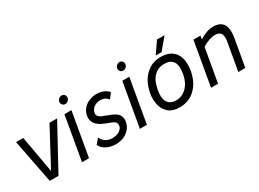

<svg xmlns="http://www.w3.org/2000/svg" viewBox="-34 -1414 2820 2093"><g transform="rotate(-30 1376.0 -367.5)"><path d="M476.1 -549.8H571.8L272 0H162.1L55.2 -549.8H146L228 -85.9Z M737.3 -742.2Q760.3 -742.2 773.9 -725.3Q787.6 -708.5 783.2 -686Q780.3 -667.5 764.4 -653.8Q748.5 -640.1 730 -640.1Q707 -640.1 693.1 -657Q679.2 -673.8 683.1 -696.8Q687 -715.3 702.9 -728.8Q718.8 -742.2 737.3 -742.2ZM656.2 0H567.9L664.1 -549.8H752Z M1223.6 -504.9 1173.8 -439Q1141.1 -486.8 1074.7 -486.8Q1031.7 -486.8 997.6 -462.6Q963.4 -438.5 955.1 -396Q951.2 -373 964.4 -356.2Q977.5 -339.4 1001.5 -328.4Q1025.4 -317.4 1054.9 -307.4Q1084.5 -297.4 1113.3 -284.7Q1142.1 -272 1164.8 -254.9Q1187.5 -237.8 1198.5 -209.2Q1209.5 -180.7 1202.6 -143.1Q1193.4 -90.8 1159.4 -54.2Q1125.5 -17.6 1081.1 -1.2Q1036.6 15.1 985.8 15.1Q923.8 15.1 872.6 -11.5Q821.3 -38.1 800.8 -84L855 -146Q866.7 -116.2 889.6 -96.4Q912.6 -76.7 937.3 -68.8Q961.9 -61 988.8 -61Q1037.6 -61 1074.7 -83Q1111.8 -105 1117.7 -137.2Q1120.1 -148.4 1119.1 -157.7Q1118.2 -167 1115.7 -174.3Q1113.3 -181.6 1107.7 -187.5Q1102.1 -193.4 1095.5 -198Q1088.9 -202.6 1079.6 -207Q1070.3 -211.4 1060.8 -215.1Q1051.3 -218.8 1040 -223.1Q1031.7 -226.1 1027.1 -227.8Q1022.5 -229.5 1015.4 -232.4Q1008.3 -235.4 1002 -237.8Q978 -247.1 958.7 -256.8Q939.5 -266.6 919.4 -282Q899.4 -297.4 887 -315.4Q874.5 -333.5 868.9 -358.6Q863.3 -383.8 868.7 -413.1Q877.4 -461.9 910.2 -497.6Q942.9 -533.2 985.6 -549.6Q1028.3 -565.9 1074.7 -565.9Q1120.6 -565.9 1159.4 -550.3Q1198.2 -534.7 1223.6 -504.9Z M1465.8 -742.2Q1488.8 -742.2 1502.4 -725.3Q1516.1 -708.5 1511.7 -686Q1508.8 -667.5 1492.9 -653.8Q1477.1 -640.1 1458.5 -640.1Q1435.5 -640.1 1421.6 -657Q1407.7 -673.8 1411.6 -696.8Q1415.5 -715.3 1431.4 -728.8Q1447.3 -742.2 1465.8 -742.2ZM1384.8 0H1296.4L1392.6 -549.8H1480.5Z M2040.5 -750 1919.4 -606H1845.2L1945.3 -750ZM1880.4 -565.9Q2006.8 -565.9 2061.8 -486.3Q2116.7 -406.7 2092.3 -268.1Q2069.3 -140.1 1990.2 -62.5Q1911.1 15.1 1791.5 15.1Q1748.5 15.1 1713.4 3.7Q1678.2 -7.8 1654.5 -28.3Q1630.9 -48.8 1613.8 -76.7Q1596.7 -104.5 1589.8 -137.2Q1583 -169.9 1581.3 -206.3Q1579.6 -242.7 1587.4 -279.8Q1611.3 -413.1 1690.7 -489.5Q1770 -565.9 1880.4 -565.9ZM1877.4 -481Q1801.8 -481 1748.8 -429Q1695.8 -377 1677.2 -268.1Q1659.7 -168.5 1691.7 -119.6Q1723.6 -70.8 1795.4 -70.8Q1872.1 -70.8 1928.5 -127Q1984.9 -183.1 2002.4 -279.8Q2021 -386.7 1988 -433.8Q1955.1 -481 1877.4 -481Z M2545.4 -565.9Q2723.1 -565.9 2683.1 -337.9L2623.5 0H2535.2L2596.2 -345.2Q2607.9 -411.6 2589.8 -444.3Q2571.8 -477.1 2515.1 -477.1Q2442.9 -477.1 2354.5 -421.9L2280.3 0H2192.4L2288.1 -549.8H2376.5L2369.1 -506.8Q2416.5 -535.6 2458.3 -550.8Q2500 -565.9 2545.4 -565.9Z"/></g></svg>

Font: Stilu
Style: Italic
Weight: 400
Italic angle: -10°
Designer: Genilson Lima Santos
Foundry: Genilson Lima Santos
Version: Version 1.200;PS 001.200;hotconv 1.0.88;makeotf.lib2.5.64775